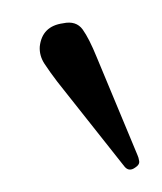

<svg xmlns="http://www.w3.org/2000/svg" viewBox="-20 -612 143 169"><path d="M65 -562 101 -475.5Q102 -473.5 102.5 -470.2Q103 -467 99 -464.5Q93.5 -460.5 89.5 -465.5L30.5 -540Q24 -548.5 19.2 -555.8Q14.5 -563 15 -571Q17 -589 35.5 -591.5Q47 -594 52.8 -586Q58.5 -578 65 -562Z"/></svg>

Font: Fraunces 144pt S100 Thin
Style: Italic
Weight: 100
Italic angle: -16°
Version: Version 1.000; ttfautohint (v1.8.3)